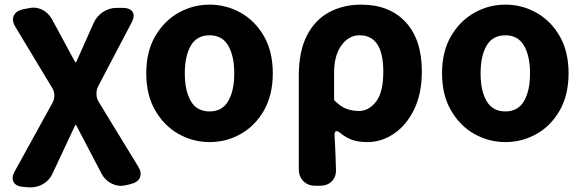

<svg xmlns="http://www.w3.org/2000/svg" viewBox="-20 -598 2510 827"><path d="M206 150Q193 179 165 195Q137 211 105 209L81 207Q49 205 38.5 186Q28 167 44 139L206 -155Q214 -169 214 -187Q214 -205 205 -219L47 -481Q30 -508 39 -529.5Q48 -551 79 -558L100 -562Q132 -570 160 -557Q188 -544 204 -515L304 -330H308L383 -498Q396 -528 423 -546Q450 -564 482 -564H508Q540 -564 551 -547Q562 -530 547 -501L402 -225Q395 -211 395.5 -193Q396 -175 404 -161L575 119Q592 146 582.5 167Q573 188 542 195L521 200Q490 207 461.5 193Q433 179 418 151L308 -59H304Z M883 14Q811 14 749 -21Q687 -56 648.5 -122.5Q610 -189 610 -282Q610 -376 648.5 -442Q687 -508 749 -543Q811 -578 883 -578Q955 -578 1017 -543Q1079 -508 1117 -442Q1155 -376 1155 -282Q1155 -189 1117 -122.5Q1079 -56 1017 -21Q955 14 883 14ZM883 -118Q937 -118 963 -162.5Q989 -207 989 -282Q989 -357 963 -401.5Q937 -446 883 -446Q828 -446 802 -401.5Q776 -357 776 -282Q776 -207 802 -162.5Q828 -118 883 -118Z M1338 202Q1306 202 1286.5 182Q1267 162 1267 130V-271Q1267 -377 1302 -445Q1337 -513 1398 -545.5Q1459 -578 1535 -578Q1658 -578 1727.5 -502.5Q1797 -427 1797 -291Q1797 -194 1763.5 -126Q1730 -58 1676.5 -22Q1623 14 1563 14Q1526 14 1499.5 5.5Q1473 -3 1446 -25Q1420 -46 1421 -14Q1423 23 1424 43.5Q1425 64 1425.5 82Q1426 100 1427 130Q1429 162 1410 182Q1391 202 1359 202ZM1526 -120Q1569 -120 1600 -160.5Q1631 -201 1631 -289Q1631 -446 1529 -446Q1482 -446 1450.5 -402.5Q1419 -359 1419 -285V-167Q1447 -138 1473 -129Q1499 -120 1526 -120Z M2157 14Q2085 14 2023 -21Q1961 -56 1922.5 -122.5Q1884 -189 1884 -282Q1884 -376 1922.5 -442Q1961 -508 2023 -543Q2085 -578 2157 -578Q2229 -578 2291 -543Q2353 -508 2391 -442Q2429 -376 2429 -282Q2429 -189 2391 -122.5Q2353 -56 2291 -21Q2229 14 2157 14ZM2157 -118Q2211 -118 2237 -162.5Q2263 -207 2263 -282Q2263 -357 2237 -401.5Q2211 -446 2157 -446Q2102 -446 2076 -401.5Q2050 -357 2050 -282Q2050 -207 2076 -162.5Q2102 -118 2157 -118Z"/></svg>

Font: Chiron GoRound TC EB
Style: Regular
Weight: 700
Designer: Ryoko NISHIZUKA 西塚涼子 (kana, bopomofo & ideographs); Paul D. Hunt (Latin, Greek & Cyrillic); Sandoll Communications 산돌커뮤니
Foundry: Adobe
Version: Version 1.000;hotconv 1.1.1;makeotfexe 2.6.0